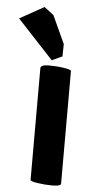

<svg xmlns="http://www.w3.org/2000/svg" viewBox="-121 -801 405 850"><g transform="rotate(5 81.0 -376.0)"><path d="M47 0V-496Q47 -512 83 -512Q119 -512 151 -507Q183 -502 183 -496V0Q183 6 182 8Q177 16 144 16Q111 16 79 11Q47 6 47 0ZM140 -557 94 -536 -66 -708 42 -768 84 -736 141 -612Z"/></g></svg>

Font: Chau Philomene One
Style: Regular
Weight: 400
Designer: Vicente Lamonaca
Foundry: TipoType
Version: Version 1.002